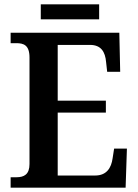

<svg xmlns="http://www.w3.org/2000/svg" viewBox="-20 -865 638 885"><path d="M168 -776H437V-845H168ZM29 0H559L565 -180H506L499 -135C493 -91 471 -56 419 -56H246V-346H468V-401H246V-658H395C446 -658 465 -626 469 -579L474 -534H534L530 -714H29V-666H55C88 -666 116 -658 116 -600V-109C116 -61 91 -48 56 -48H29Z"/></svg>

Font: Noto Serif Devanagari SemiCondensed SemiBold
Style: Regular
Weight: 600
Width: 4
Designer: Universal Thirst, Indian Type Foundry and the Monotype Design Team
Foundry: Monotype Imaging Inc.
Version: Version 2.004